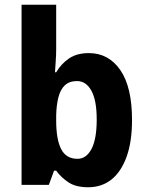

<svg xmlns="http://www.w3.org/2000/svg" viewBox="-20 -780 617 810"><path d="M217 -571Q217 -547 215 -521Q213 -495 212 -475H217Q239 -512 272 -534Q305 -556 355 -556Q438 -556 487.5 -484.5Q537 -413 537 -274Q537 -182 514 -118.5Q491 -55 450 -22.5Q409 10 352 10Q301 10 270 -10Q239 -30 217 -60H208L186 0H71V-760H217ZM305 -438Q273 -438 254 -420.5Q235 -403 226.5 -370Q218 -337 217 -293V-271Q217 -192 238 -151Q259 -110 307 -110Q344 -110 366 -151.5Q388 -193 388 -276Q388 -357 365.5 -397.5Q343 -438 305 -438Z"/></svg>

Font: Noto Sans Bengali SemiCondensed
Style: Bold
Weight: 700
Width: 4
Designer: Jelle Bosma - Monotype Design Team
Foundry: Monotype Imaging Inc.
Version: Version 2.003